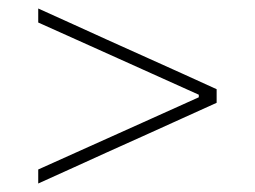

<svg xmlns="http://www.w3.org/2000/svg" viewBox="-20 -520 600 452"><path d="M70 -88V-121Q130 -148 192.8 -176.2Q255.5 -204.5 317 -232L448 -291V-297L317 -356Q255 -384 192.5 -412Q130 -440 70 -467V-500Q113 -480.5 154 -462Q195 -443.5 231 -427L331 -382Q365.5 -366.5 406.5 -348Q447.5 -329.5 490 -310V-278Q447.5 -258.5 406.5 -240.2Q365.5 -222 331 -206L231 -161Q195 -144.5 154 -126Q113 -107.5 70 -88Z"/></svg>

Font: Commissioner Thin
Style: Regular
Weight: 100
Designer: Kostas Bartsokas
Foundry: Kostas Bartsokas
Version: Version 1.001;gftools[0.9.23]